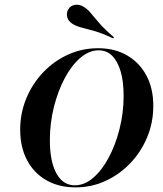

<svg xmlns="http://www.w3.org/2000/svg" viewBox="-20 -788 696 819"><path d="M302.4 11.3Q230.6 11.3 177.4 -19.4Q124.2 -50 95.2 -105.2Q66.1 -160.5 66.1 -234.7Q66.1 -305.6 92.3 -368.5Q118.5 -431.5 164.1 -479.4Q209.7 -527.4 269.8 -554.8Q329.8 -582.3 398.4 -582.3Q469.4 -582.3 522.2 -551.6Q575 -521 604.4 -466.1Q633.9 -411.3 633.9 -336.3Q633.9 -265.3 607.7 -202.4Q581.5 -139.5 535.5 -91.5Q489.5 -43.5 429.8 -16.1Q370.2 11.3 302.4 11.3ZM299.2 2.4Q340.3 2.4 377.4 -29.4Q414.5 -61.3 443.5 -115.3Q472.6 -169.4 489.9 -237.9Q507.3 -306.5 507.3 -379Q507.3 -441.1 494.4 -484.3Q481.5 -527.4 458.1 -550.4Q434.7 -573.4 400.8 -573.4Q360.5 -573.4 323 -541.5Q285.5 -509.7 256.5 -455.2Q227.4 -400.8 210.1 -332.3Q192.7 -263.7 192.7 -190.3Q192.7 -99.2 220.6 -48.4Q248.4 2.4 299.2 2.4ZM462.9 -624.2Q414.5 -646.8 383.1 -655.6Q351.6 -664.5 330.2 -669.8Q308.9 -675 290.3 -685.5Q271.8 -696.8 266.9 -714.5Q262.1 -732.3 271 -747.6Q280.6 -764.5 300 -767.3Q319.4 -770.2 337.1 -758.9Q351.6 -750 362.5 -737.9Q373.4 -725.8 385.9 -710.1Q398.4 -694.4 416.9 -674.6Q435.5 -654.8 466.1 -629Z"/></svg>

Font: Playfair 144pt
Style: Bold Italic
Weight: 700
Italic angle: -15.6°
Designer: Claus Eggers Sørensen
Foundry: Claus Eggers Sørensen
Version: Version 2.203